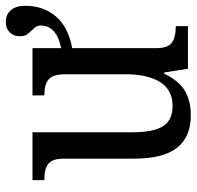

<svg xmlns="http://www.w3.org/2000/svg" viewBox="-28 -640 678 662"><g transform="rotate(-90 311.0 -309.0)"><path d="M95 -186V-427Q95 -468 77 -481.5Q59 -495 25 -495H21V-536H186V-190Q186 -120 206.5 -86.5Q227 -53 277 -53Q332 -53 359 -96Q386 -139 386 -216V-422Q386 -466 368 -480.5Q350 -495 316 -495H313V-536H476V-437Q554 -453 554 -508Q554 -516 551 -522Q548 -528 543.5 -532Q539 -536 538 -538Q528 -547 522.5 -556Q517 -565 517 -580Q517 -601 530.5 -614.5Q544 -628 566 -628Q592 -628 607 -610.5Q622 -593 622 -561Q622 -499 586 -456Q550 -413 476 -399V-109Q476 -69 495 -55.5Q514 -42 548 -42H552V0H405L392 -82H388Q363 -30 328 -10Q293 10 245 10Q170 10 132.5 -37.5Q95 -85 95 -186Z"/></g></svg>

Font: Noto Serif Narrow
Style: Regular
Weight: 400
Width: 4
Designer: Monotype Design Team
Foundry: Monotype Imaging Inc.
Version: Version 1.001